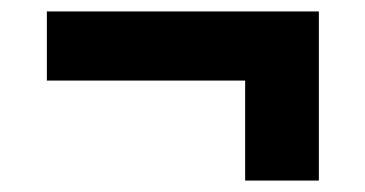

<svg xmlns="http://www.w3.org/2000/svg" viewBox="-20 -431 639 336"><path d="M538 -411H62V-290H409V-115H538Z"/></svg>

Font: Talent SemiBold
Style: Bold
Weight: 700
Designer: Mike Powis
Version: Version 1.001;hotconv 1.0.109;makeotfexe 2.5.65596